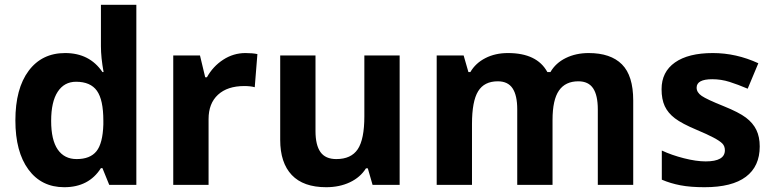

<svg xmlns="http://www.w3.org/2000/svg" viewBox="-20 -780 3263 810"><path d="M251 9.8Q154.8 9.8 99.9 -64.9Q44.9 -139.6 44.9 -272Q44.9 -406.2 100.8 -481.2Q156.7 -556.2 254.9 -556.2Q357.9 -556.2 412.1 -476.1H417Q405.8 -537.1 405.8 -585V-759.8H555.2V0H440.9L412.1 -70.8H405.8Q355 9.8 251 9.8ZM303.2 -108.9Q360.4 -108.9 387 -142.1Q413.6 -175.3 416 -254.9V-271Q416 -358.9 388.9 -397Q361.8 -435.1 300.8 -435.1Q251 -435.1 223.4 -392.8Q195.8 -350.6 195.8 -270Q195.8 -189.5 223.6 -149.2Q251.5 -108.9 303.2 -108.9Z M1015.6 -556.2Q1045.9 -556.2 1065.9 -551.8L1054.7 -412.1Q1036.6 -417 1010.7 -417Q939.5 -417 899.7 -380.4Q859.9 -343.8 859.9 -277.8V0H710.9V-545.9H823.7L845.7 -454.1H853Q878.4 -500 921.6 -528.1Q964.8 -556.2 1015.6 -556.2Z M1551.8 0 1531.7 -69.8H1523.9Q1500 -31.7 1456.1 -11Q1412.1 9.8 1356 9.8Q1259.8 9.8 1210.9 -41.7Q1162.1 -93.3 1162.1 -189.9V-545.9H1311V-227.1Q1311 -168 1332 -138.4Q1353 -108.9 1398.9 -108.9Q1461.4 -108.9 1489.3 -150.6Q1517.1 -192.4 1517.1 -289.1V-545.9H1666V0Z M2311 0H2162.1V-318.8Q2162.1 -377.9 2142.3 -407.5Q2122.6 -437 2080.1 -437Q2022.9 -437 1997.1 -395Q1971.2 -353 1971.2 -256.8V0H1822.3V-545.9H1936L1956.1 -476.1H1964.4Q1986.3 -513.7 2027.8 -534.9Q2069.3 -556.2 2123 -556.2Q2245.6 -556.2 2289.1 -476.1H2302.2Q2324.2 -514.2 2366.9 -535.2Q2409.7 -556.2 2463.4 -556.2Q2556.2 -556.2 2603.8 -508.5Q2651.4 -460.9 2651.4 -356V0H2502V-318.8Q2502 -377.9 2482.2 -407.5Q2462.4 -437 2419.9 -437Q2365.2 -437 2338.1 -397.9Q2311 -358.9 2311 -273.9Z M3185.1 -162.1Q3185.1 -78.1 3126.7 -34.2Q3068.4 9.8 2952.1 9.8Q2892.6 9.8 2850.6 1.7Q2808.6 -6.3 2772 -22V-145Q2813.5 -125.5 2865.5 -112.3Q2917.5 -99.1 2957 -99.1Q3038.1 -99.1 3038.1 -146Q3038.1 -163.6 3027.3 -174.6Q3016.6 -185.5 2990.2 -199.5Q2963.9 -213.4 2919.9 -231.9Q2856.9 -258.3 2827.4 -280.8Q2797.9 -303.2 2784.4 -332.3Q2771 -361.3 2771 -403.8Q2771 -476.6 2827.4 -516.4Q2883.8 -556.2 2987.3 -556.2Q3085.9 -556.2 3179.2 -513.2L3134.3 -405.8Q3093.3 -423.3 3057.6 -434.6Q3022 -445.8 2984.9 -445.8Q2918.9 -445.8 2918.9 -410.2Q2918.9 -390.1 2940.2 -375.5Q2961.4 -360.8 3033.2 -332Q3097.2 -306.2 3127 -283.7Q3156.7 -261.2 3170.9 -231.9Q3185.1 -202.6 3185.1 -162.1Z"/></svg>

Font: Zoram GWebM
Style: Bold
Weight: 700
Foundry: Ascender Corporation
Version: Version 1.000